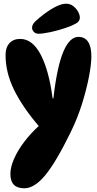

<svg xmlns="http://www.w3.org/2000/svg" viewBox="-20 -817 523 1036"><path d="M111 199Q36 199 36 122Q36 85 56 39.5Q76 -6 111 -52Q146 -98 189 -137Q101 -240 55.5 -333Q10 -426 10 -520Q10 -561 31 -584Q52 -607 89 -607Q155 -607 199.5 -522.5Q244 -438 264 -286H268Q288 -459 322 -538.5Q356 -618 403 -618Q438 -618 455.5 -591Q473 -564 473 -514Q473 -471 460 -403Q447 -335 422.5 -256.5Q398 -178 361 -103Q283 57 224.5 128Q166 199 111 199ZM153 -668Q153 -685 171.5 -702.5Q190 -720 219 -742Q254 -768 284 -782.5Q314 -797 336 -797Q359 -797 375.5 -784Q392 -771 401.5 -753.5Q411 -736 411 -722Q411 -701 387 -688.5Q363 -676 333 -666Q295 -653 253.5 -644Q212 -635 188 -635Q172 -635 162.5 -645Q153 -655 153 -668Z"/></svg>

Font: DynaPuff Condensed
Style: Bold
Weight: 700
Width: 3
Designer: Toshi Omagari, Jennifer Daniel
Foundry: Google Fonts
Version: Version 2.000; ttfautohint (v1.8.4.7-5d5b)